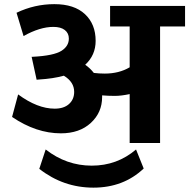

<svg xmlns="http://www.w3.org/2000/svg" viewBox="-20 -680 900 913"><path d="M663.3 121.3Q567.2 212.3 424.2 212.3Q281.1 212.3 166.8 122.9L197.2 30.8Q295.8 107.7 416.3 107.7Q536.9 107.7 626.9 30.8ZM596.6 0V-232.6Q556.6 -224 525.8 -224Q494.9 -224 465.6 -226.5V-218.4Q465.6 -145.1 412 -95.6Q358.4 -46 269.5 -46Q152.2 -46 37.4 -123.9L66.2 -231Q158.2 -163.3 240.1 -163.3Q283.6 -163.3 308.1 -185.3Q332.7 -207.3 332.7 -243.2Q332.7 -290.2 283.6 -320Q233.1 -305.9 164.3 -301.8L154.2 -300.8L130.4 -410H136Q236.1 -415.1 273 -438.8Q307.4 -461.1 307.4 -496.5Q307.4 -522.2 288.2 -537.2Q269 -552.1 233.6 -552.1Q169.9 -552.1 92 -508.6L58.6 -619.3Q144.1 -660.3 238.6 -660.3Q333.2 -660.3 384 -612.7Q434.8 -565.2 434.8 -485.8Q434.8 -417.6 385.2 -372.1Q408.5 -355.9 426.2 -333.2Q451.5 -330.1 478.3 -330.1Q546 -330.1 596.6 -360V-554.1H503.5V-651.7H860V-554.1H741.2V0Z"/></svg>

Font: Khula
Style: Bold
Weight: 700
Designer: Erin McLaughlin, Steve Matteson
Version: Version 1.000;PS 1.0;hotconv 1.0.72;makeotf.lib2.5.5900; ttf